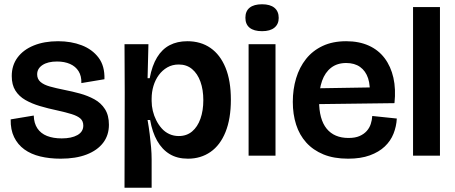

<svg xmlns="http://www.w3.org/2000/svg" viewBox="-20 -729 2130 899"><path d="M264 14Q212 14 168.5 3.5Q125 -7 94 -29.5Q63 -52 46 -87Q29 -122 30 -170L138 -188Q139 -152 155 -128Q171 -104 200 -92.5Q229 -81 269 -81Q315 -81 342.5 -96.5Q370 -112 370 -141Q370 -162 356.5 -174Q343 -186 316 -194.5Q289 -203 248 -212Q205 -221 166.5 -232.5Q128 -244 98.5 -261Q69 -278 52 -305Q35 -332 35 -373Q35 -423 62 -459.5Q89 -496 138 -516Q187 -536 252 -536Q313 -536 362.5 -517Q412 -498 441.5 -459Q471 -420 469 -358L361 -340Q362 -373 348 -395.5Q334 -418 308 -429.5Q282 -441 247 -441Q204 -441 179 -424.5Q154 -408 154 -381Q154 -359 169.5 -345.5Q185 -332 213.5 -324Q242 -316 282 -308Q318 -301 354.5 -291Q391 -281 422 -264Q453 -247 471.5 -218Q490 -189 490 -145Q490 -96 463 -60.5Q436 -25 385.5 -5.5Q335 14 264 14Z M563 150 564 -297 563 -522H675L671 -363H681Q692 -422 715.5 -460.5Q739 -499 774.5 -517.5Q810 -536 857 -536Q920 -536 965.5 -504.5Q1011 -473 1036 -412Q1061 -351 1061 -262Q1061 -173 1036 -111Q1011 -49 965.5 -17.5Q920 14 860 14Q810 14 774.5 -7.5Q739 -29 716 -69.5Q693 -110 683 -167H671Q677 -133 681 -100.5Q685 -68 687.5 -38.5Q690 -9 690 17V150ZM817 -92Q854 -92 879.5 -113.5Q905 -135 918.5 -173Q932 -211 932 -260Q932 -309 918.5 -346.5Q905 -384 879.5 -405.5Q854 -427 817 -427Q787 -427 763.5 -413.5Q740 -400 723.5 -377.5Q707 -355 698.5 -326.5Q690 -298 690 -267V-256Q690 -233 695.5 -210Q701 -187 711.5 -166Q722 -145 737 -128Q752 -111 772.5 -101.5Q793 -92 817 -92Z M1144 0V-522H1270V0ZM1207 -583Q1169 -583 1149 -599Q1129 -615 1129 -646Q1129 -677 1149 -693Q1169 -709 1207 -709Q1245 -709 1265 -692.5Q1285 -676 1285 -645Q1285 -616 1265 -599.5Q1245 -583 1207 -583Z M1610 14Q1543 14 1494.5 -6Q1446 -26 1414 -61.5Q1382 -97 1366.5 -145.5Q1351 -194 1351 -252Q1351 -311 1366.5 -362.5Q1382 -414 1413 -453Q1444 -492 1491 -514Q1538 -536 1601 -536Q1661 -536 1706.5 -515.5Q1752 -495 1781 -456.5Q1810 -418 1822 -365Q1834 -312 1827 -246L1431 -241V-315L1738 -320L1710 -277Q1715 -328 1703.5 -362.5Q1692 -397 1666 -415.5Q1640 -434 1601 -434Q1559 -434 1530.5 -412Q1502 -390 1488 -350.5Q1474 -311 1474 -257Q1474 -170 1509.5 -126.5Q1545 -83 1612 -83Q1643 -83 1663.5 -92Q1684 -101 1697 -115.5Q1710 -130 1716 -148.5Q1722 -167 1723 -186L1838 -174Q1836 -137 1822.5 -103Q1809 -69 1781.5 -43Q1754 -17 1711.5 -1.5Q1669 14 1610 14Z M1914 0V-696H2040V0Z"/></svg>

Font: Bricolage Grotesque 72pt SemiBold
Style: Regular
Weight: 600
Version: Version 1.001;gftools[0.9.33.dev8+g029e19f]